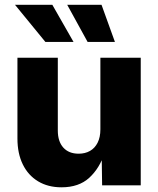

<svg xmlns="http://www.w3.org/2000/svg" viewBox="-20 -778 664 806"><path d="M238.3 8.3Q181.6 8.3 139.9 -16.8Q98.1 -42 75.7 -87.9Q53.2 -133.8 53.2 -196.3V-535.6H222.7V-230Q222.7 -184.1 245.8 -158.4Q269 -132.8 310.1 -132.8Q337.4 -132.8 357.9 -144.5Q378.4 -156.2 389.9 -179.2Q401.4 -202.1 401.4 -234.9V-535.6H570.8V0H408.7L406.7 -137.7H419.9Q398.4 -71.8 354.7 -31.7Q311 8.3 238.3 8.3ZM347.7 -602.1 262.2 -757.8H406.2L462.4 -602.1ZM170.4 -602.1 43 -757.8H199.7L288.6 -602.1Z"/></svg>

Font: Inter 20pt ExtraBold
Style: Regular
Weight: 800
Version: Version 4.001;git-66647c0bb